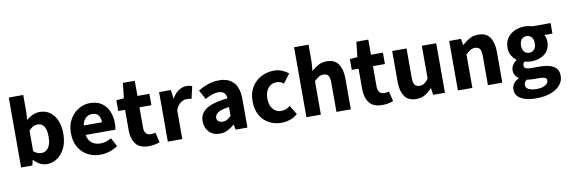

<svg xmlns="http://www.w3.org/2000/svg" viewBox="-62 -1228 5771 1952"><g transform="rotate(-10 2823.5 -252.5)"><path d="M333.5 12.2Q298.8 12.2 264.4 -4.6Q230 -21.5 199.7 -54.2H195.8L183.1 0H66.9V-722.2H216.3V-544.9L211.9 -465.8Q241.7 -491.7 276.9 -507.6Q312 -523.4 348.1 -523.4Q410.6 -523.4 455.6 -491.2Q500.5 -459 524.9 -400.6Q549.3 -342.3 549.3 -263.7Q549.3 -176.3 518.3 -114.5Q487.3 -52.7 438 -20.3Q388.7 12.2 333.5 12.2ZM298.8 -108.9Q339.8 -108.9 368.2 -145.5Q396.5 -182.1 396.5 -261.7Q396.5 -401.9 305.7 -401.9Q259.3 -401.9 216.3 -354.5V-142.1Q237.3 -123.5 258.3 -116.2Q279.3 -108.9 298.8 -108.9Z M883.8 12.2Q812 12.2 753.4 -19.5Q694.8 -51.3 660.4 -111.1Q626 -170.9 626 -255.4Q626 -337.9 660.6 -397.9Q695.3 -458 750.7 -490.7Q806.2 -523.4 867.2 -523.4Q939.5 -523.4 987.5 -491.5Q1035.6 -459.5 1059.8 -403.8Q1084 -348.1 1084 -277.8Q1084 -258.3 1082 -240Q1080.1 -221.7 1077.6 -211.9H770.5Q780.3 -155.8 816.4 -128.2Q852.5 -100.6 904.3 -100.6Q934.1 -100.6 962.2 -109.1Q990.2 -117.7 1018.1 -133.8L1065.4 -44.9Q1025.9 -17.1 978 -2.4Q930.2 12.2 883.8 12.2ZM768.6 -310.1H957Q957 -354 936.5 -382.1Q916 -410.2 870.6 -410.2Q833.5 -410.2 804.9 -384.8Q776.4 -359.4 768.6 -310.1Z M1384.8 12.2Q1290.5 12.2 1250 -42Q1209.5 -96.2 1209.5 -184.1V-393.6H1139.2V-504.9L1217.8 -511.2L1235.4 -667.5H1357.9V-511.2H1481.4V-393.6H1357.9V-186.5Q1357.9 -142.1 1376.5 -123Q1395 -104 1424.8 -104Q1451.2 -104 1473.1 -112.3L1498 -7.8Q1478 -0.5 1449.2 5.9Q1420.4 12.2 1384.8 12.2Z M1581.5 0V-511.2H1703.1L1714.4 -421.4H1717.3Q1745.1 -472.2 1784.2 -497.8Q1823.2 -523.4 1862.8 -523.4Q1884.3 -523.4 1898.2 -520.5Q1912.1 -517.6 1923.8 -513.2L1894.5 -386.2Q1881.8 -389.6 1871.1 -391.1Q1860.4 -392.6 1843.3 -392.6Q1814.9 -392.6 1783 -371.3Q1751 -350.1 1731 -297.9V0Z M2118.2 12.2Q2048.8 12.2 2007.1 -32Q1965.3 -76.2 1965.3 -141.1Q1965.3 -222.2 2033.9 -267.3Q2102.5 -312.5 2254.9 -328.6Q2252.9 -362.8 2234.1 -383.8Q2215.3 -404.8 2172.4 -404.8Q2140.1 -404.8 2106.9 -393.1Q2073.7 -381.3 2036.6 -360.4L1983.9 -455.6Q2031.7 -485.8 2086.4 -504.6Q2141.1 -523.4 2201.7 -523.4Q2299.3 -523.4 2351.3 -466.3Q2403.3 -409.2 2403.3 -292.5V0H2281.7L2271.5 -52.2H2267.6Q2234.9 -23.9 2198.2 -5.9Q2161.6 12.2 2118.2 12.2ZM2168.5 -103Q2194.3 -103 2214.1 -114.5Q2233.9 -126 2254.9 -147V-238.8Q2171.4 -227.5 2139.4 -205.1Q2107.4 -182.6 2107.4 -153.3Q2107.4 -127.9 2124 -115.5Q2140.6 -103 2168.5 -103Z M2753.9 12.2Q2682.6 12.2 2625.2 -19.3Q2567.9 -50.8 2534.4 -110.6Q2501 -170.4 2501 -255.4Q2501 -339.8 2538.1 -399.9Q2575.2 -460 2635.7 -491.7Q2696.3 -523.4 2767.1 -523.4Q2814.5 -523.4 2851.3 -507.8Q2888.2 -492.2 2916.5 -467.8L2846.7 -376Q2828.1 -390.6 2811 -396.7Q2793.9 -402.8 2775.4 -402.8Q2719.7 -402.8 2686.8 -362.8Q2653.8 -322.8 2653.8 -255.4Q2653.8 -188 2686.8 -147.5Q2719.7 -106.9 2770 -106.9Q2797.4 -106.9 2820.8 -116.2Q2844.2 -125.5 2864.3 -142.1L2921.9 -48.3Q2884.8 -15.1 2840.3 -1.5Q2795.9 12.2 2753.9 12.2Z M3012.2 0V-722.2H3161.6V-544.9L3154.3 -452.1Q3183.6 -478.5 3222.2 -501Q3260.7 -523.4 3313 -523.4Q3396 -523.4 3433.3 -468.3Q3470.7 -413.1 3470.7 -317.4V0H3322.3V-298.8Q3322.3 -354.5 3306.9 -375.5Q3291.5 -396.5 3257.3 -396.5Q3229 -396.5 3208 -383.1Q3187 -369.6 3161.6 -345.2V0Z M3795.4 12.2Q3701.2 12.2 3660.6 -42Q3620.1 -96.2 3620.1 -184.1V-393.6H3549.8V-504.9L3628.4 -511.2L3646 -667.5H3768.6V-511.2H3892.1V-393.6H3768.6V-186.5Q3768.6 -142.1 3787.1 -123Q3805.7 -104 3835.4 -104Q3861.8 -104 3883.8 -112.3L3908.7 -7.8Q3888.7 -0.5 3859.9 5.9Q3831.1 12.2 3795.4 12.2Z M4145.5 12.2Q4063 12.2 4025.4 -42.7Q3987.8 -97.7 3987.8 -193.4V-511.2H4136.2V-211.9Q4136.2 -156.2 4151.6 -135.3Q4167 -114.3 4201.2 -114.3Q4230 -114.3 4250.5 -127.7Q4271 -141.1 4293.9 -171.9V-511.2H4442.4V0H4320.8L4310.5 -70.8H4306.6Q4274.9 -33.2 4236.6 -10.5Q4198.2 12.2 4145.5 12.2Z M4576.2 0V-511.2H4697.8L4709 -446.3H4711.9Q4744.6 -477.1 4784.7 -500.2Q4824.7 -523.4 4877 -523.4Q4960 -523.4 4997.3 -468.3Q5034.7 -413.1 5034.7 -317.4V0H4886.2V-298.8Q4886.2 -354.5 4870.8 -375.5Q4855.5 -396.5 4821.3 -396.5Q4793 -396.5 4772 -383.1Q4751 -369.6 4725.6 -345.2V0Z M5346.7 217.3Q5287.1 217.3 5238.5 203.9Q5189.9 190.4 5161.6 162.1Q5133.3 133.8 5133.3 88.4Q5133.3 24.9 5205.6 -15.1V-19.5Q5185.5 -32.2 5172.4 -53.2Q5159.2 -74.2 5159.2 -106Q5159.2 -133.8 5175.5 -159.4Q5191.9 -185.1 5215.8 -201.7V-206.1Q5189 -224.6 5168.5 -258.8Q5147.9 -293 5147.9 -337.9Q5147.9 -399.4 5177.5 -440.7Q5207 -481.9 5255.1 -502.7Q5303.2 -523.4 5358.4 -523.4Q5379.4 -523.4 5399.7 -520Q5419.9 -516.6 5436.5 -511.2H5623V-402.8H5540.5Q5547.4 -390.6 5552.7 -372.1Q5558.1 -353.5 5558.1 -333.5Q5558.1 -274.9 5531.5 -236.8Q5504.9 -198.7 5459.5 -180.2Q5414.1 -161.6 5358.4 -161.6Q5344.7 -161.6 5328.6 -164.1Q5312.5 -166.5 5295.4 -171.9Q5285.2 -163.6 5281 -155.3Q5276.9 -147 5276.9 -132.8Q5276.9 -113.3 5294.2 -104Q5311.5 -94.7 5354 -94.7H5437.5Q5531.2 -94.7 5581.3 -64.2Q5631.3 -33.7 5631.3 34.7Q5631.3 87.4 5596.4 128.7Q5561.5 169.9 5497.8 193.6Q5434.1 217.3 5346.7 217.3ZM5358.4 -251.5Q5388.7 -251.5 5408.9 -273.4Q5429.2 -295.4 5429.2 -337.9Q5429.2 -379.9 5409.2 -401.6Q5389.2 -423.3 5358.4 -423.3Q5327.1 -423.3 5307.1 -401.6Q5287.1 -379.9 5287.1 -337.9Q5287.1 -295.4 5307.1 -273.4Q5327.1 -251.5 5358.4 -251.5ZM5370.6 124.5Q5422.4 124.5 5455.8 105.5Q5489.3 86.4 5489.3 59.6Q5489.3 34.7 5469 27.1Q5448.7 19.5 5410.6 19.5H5356Q5330.1 19.5 5313.5 17.8Q5296.9 16.1 5284.2 13.2Q5256.3 34.7 5256.3 64.5Q5256.3 94.2 5287.1 109.4Q5317.9 124.5 5370.6 124.5Z"/></g></svg>

Font: Akatab Black
Style: Regular
Weight: 900
Designer: SIL Global
Foundry: SIL Global
Version: Version 4.000